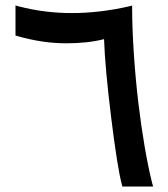

<svg xmlns="http://www.w3.org/2000/svg" viewBox="-20 -681 614 701"><path d="M462.4 -646.5Q462.9 -569.8 469 -480Q475.1 -390.1 485.1 -305.9Q495.1 -221.7 508.3 -144.8Q521.5 -67.9 535.6 -12.2L539.1 0H526.4H434.1H426.8L424.8 -7.3Q408.2 -70.8 385.7 -253.4Q363.3 -436 359.9 -538.1Q300.8 -522.9 221.7 -522.9Q135.3 -522.9 43.5 -549.3L36.6 -551.3V-558.6V-648.4V-661.1L48.8 -657.7Q142.1 -633.3 242.7 -633.3Q343.3 -633.3 450.7 -657.7L462.4 -660.6V-648.4Z"/></svg>

Font: Samim WOL
Style: Medium-WOL
Weight: 500
Foundry: DejaVu fonts team - Redesigned by Saber Rastikerdar
Version: Version 4.0.0